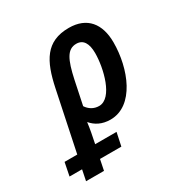

<svg xmlns="http://www.w3.org/2000/svg" viewBox="-285 -694 1030 1075"><g transform="rotate(-30 230.5 -156.0)"><path d="M-104 171H-23L-37 240H79L93 171H231L249 86H111L112 80C121 37 129 -3 134 -44C161 -12 200 10 255 10C408 10 485 -188 485 -356C485 -477 426 -552 308 -552C159 -552 108 -454 75 -297L-5 86H-87ZM238 -88C203 -88 176 -106 159 -132L191 -285C216 -401 241 -454 300 -454C345 -454 366 -418 366 -356C366 -260 325 -88 238 -88Z"/></g></svg>

Font: Noto Sans SemiCondensed SemiBold
Style: Italic
Weight: 600
Width: 4
Italic angle: -12°
Designer: Monotype Design Team
Foundry: Monotype Imaging Inc.
Version: Version 2.013